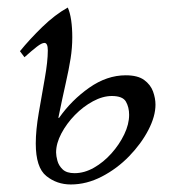

<svg xmlns="http://www.w3.org/2000/svg" viewBox="-20 -475 471 510"><path d="M314 -275Q346 -275 363 -262.5Q380 -250 386.5 -232Q393 -214 393 -197Q393 -166 374 -129.5Q355 -93 323 -60Q291 -27 250.5 -6Q210 15 168 15Q131 15 103 -7.5Q75 -30 75 -94Q75 -129 83 -175.5Q91 -222 99 -267Q107 -312 107 -341Q107 -361 98 -361Q91 -361 78 -351Q65 -341 45 -323L33 -339Q59 -371 92.5 -403.5Q126 -436 160 -455Q166 -442 169 -421.5Q172 -401 172 -376Q172 -348 167.5 -319.5Q163 -291 154.5 -253.5Q146 -216 135 -162H137Q170 -209 217 -242Q264 -275 314 -275ZM178 -15Q204 -15 229.5 -29.5Q255 -44 276 -67.5Q297 -91 310 -118Q323 -145 323 -170Q323 -190 314.5 -205Q306 -220 277 -220Q253 -220 227 -206Q201 -192 179 -169.5Q157 -147 143 -120.5Q129 -94 129 -70Q129 -61 132.5 -48Q136 -35 146.5 -25Q157 -15 178 -15Z"/></svg>

Font: Bona Nova
Style: Italic
Weight: 400
Italic angle: -4°
Designer: Mateusz Machalski
Foundry: Capitalics
Version: Version 4.001; ttfautohint (v1.8.3)